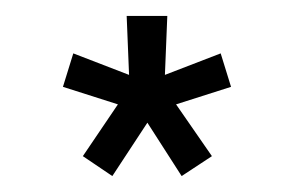

<svg xmlns="http://www.w3.org/2000/svg" viewBox="-20 -734 369 241"><path d="M84 -538 128 -603 59 -625 72 -667 142 -640 139 -714H190L187 -640L257 -667L270 -625L201 -603L246 -538L208 -513L165 -580L121 -513Z"/></svg>

Font: Raleway Thin Medium
Style: Regular
Weight: 500
Version: Version 4.026